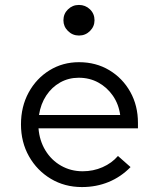

<svg xmlns="http://www.w3.org/2000/svg" viewBox="-20 -748 640 778"><path d="M312 10Q242 10 186 -23.5Q130 -57 97.5 -114.5Q65 -172 65 -244Q65 -316 96 -373Q127 -430 180.5 -463Q234 -496 300 -496Q369 -496 423 -463.5Q477 -431 508 -375.5Q539 -320 539 -250V-228H136Q140 -178 164 -138.5Q188 -99 227.5 -76.5Q267 -54 315 -54Q358 -54 395.5 -70.5Q433 -87 458 -116L509 -71Q470 -31 420 -10.5Q370 10 312 10ZM138 -282H467Q461 -326 437.5 -360Q414 -394 378.5 -413.5Q343 -433 299 -433Q258 -433 224 -414Q190 -395 167.5 -361Q145 -327 138 -282ZM300.1 -604Q274 -604 255.5 -622.3Q237 -640.6 237 -665.7Q237 -692 255.4 -710Q273.8 -728 299.9 -728Q326 -728 344.5 -710.2Q363 -692.4 363 -666Q363 -640.7 344.6 -622.4Q326.2 -604 300.1 -604Z"/></svg>

Font: Red Hat Mono
Style: Regular
Weight: 300
Monospace: yes
Designer: Pentagram, MCKL
Foundry: Pentagram, MCKL
Version: Version 1.023